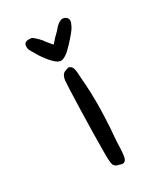

<svg xmlns="http://www.w3.org/2000/svg" viewBox="-187 -816 816 931"><g transform="rotate(-30 221.5 -351.0)"><path d="M168 -67.4Q168 -152.3 171.9 -293Q175.8 -433.6 178.7 -463.9Q181.6 -479.5 187 -488.8Q192.4 -498 203.1 -502Q210.9 -504.9 216.3 -506.8Q221.7 -508.8 224.6 -508.8Q239.3 -504.9 244.6 -491.2Q250 -477.5 251 -440.4Q252.9 -419.9 254.4 -394.5Q255.9 -369.1 256.8 -348.6Q257.8 -325.2 257.8 -296.9Q257.8 -282.2 257.3 -251Q256.8 -219.7 252.9 -152.3Q251 -127.9 248.5 -97.2Q246.1 -66.4 246.1 -43Q244.1 -4.9 239.7 8.8Q235.4 22.5 225.6 26.4Q222.7 27.3 219.7 27.3Q217.8 27.3 214.4 26.9Q210.9 26.4 199.2 22.5Q178.7 18.6 173.3 4.9Q168 -8.8 168 -51.8ZM97.7 -694.3V-697.3Q97.7 -710.9 104.5 -716.8Q111.3 -722.7 125 -722.7Q129.9 -722.7 136.2 -722.2Q142.6 -721.7 144.5 -719.7Q153.3 -713.9 168.5 -699.2Q183.6 -684.6 192.4 -669.9Q197.3 -665 202.6 -658.2Q208 -651.4 210.9 -647.5L217.8 -640.6L240.2 -666Q251 -675.8 261.7 -687Q272.5 -698.2 276.4 -704.1Q283.2 -710.9 289.6 -716.3Q295.9 -721.7 299.8 -722.7Q308.6 -728.5 316.4 -728.5Q319.3 -728.5 325.2 -727.1Q331.1 -725.6 337.9 -719.7Q345.7 -712.9 345.7 -702.1Q345.7 -691.4 335 -670.9Q324.2 -650.4 279.3 -602.5Q255.9 -577.1 238.8 -565.9Q221.7 -554.7 210 -554.7Q194.3 -554.7 174.3 -574.2Q154.3 -593.8 131.8 -626Q110.4 -662.1 104 -672.9Q97.7 -683.6 97.7 -694.3Z"/></g></svg>

Font: JasonHandwriting4
Style: Regular
Weight: 400
Version: Version 1.01.21